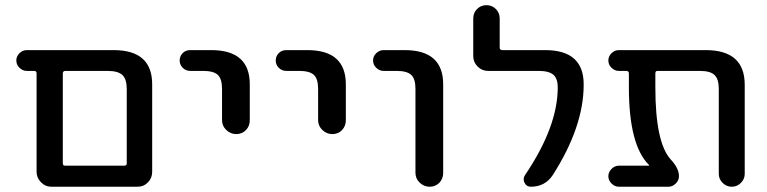

<svg xmlns="http://www.w3.org/2000/svg" viewBox="-20 -710 2918 730"><path d="M218.8 -430.7V-88.9Q218.8 -80.1 227.5 -80.1H453.1Q461.9 -80.1 461.9 -88.9V-372.1Q461.9 -409.2 445.3 -424.8Q428.7 -440.4 388.7 -440.4H227.5Q218.8 -439.5 218.8 -430.7ZM82 -440.4Q66.4 -440.4 54.2 -452.1Q42 -463.9 42 -480Q42 -496.1 54.2 -507.8Q66.4 -519.5 82 -519.5H412.1Q559.6 -519.5 558.6 -387.7V-56.6Q558.6 -33.2 542.5 -16.6Q526.4 0 502.9 0H218.8H175.8Q152.3 0 135.7 -17.1Q119.1 -34.2 119.1 -56.6V-430.7Q119.1 -439.5 111.3 -440.4Z M703.1 -440.4Q686.5 -440.4 674.8 -452.1Q663.1 -463.9 663.1 -480Q663.1 -496.1 674.3 -507.8Q685.5 -519.5 703.1 -519.5H783.2Q930.7 -519.5 929.7 -387.7V-252.9Q929.7 -230.5 915 -215.3Q900.4 -200.2 878.4 -200.2Q856.4 -200.2 840.3 -215.8Q824.2 -231.4 824.2 -252.9V-372.1Q824.2 -410.2 808.1 -425.3Q792 -440.4 752 -440.4Z M1068.4 -440.4Q1051.8 -440.4 1040 -452.1Q1028.3 -463.9 1028.3 -480Q1028.3 -496.1 1039.6 -507.8Q1050.8 -519.5 1068.4 -519.5H1148.4Q1295.9 -519.5 1294.9 -387.7V-252.9Q1294.9 -230.5 1280.3 -215.3Q1265.6 -200.2 1243.7 -200.2Q1221.7 -200.2 1205.6 -215.8Q1189.5 -231.4 1189.5 -252.9V-372.1Q1189.5 -410.2 1173.3 -425.3Q1157.2 -440.4 1117.2 -440.4Z M1438.5 -440.4Q1422.9 -440.4 1410.6 -452.1Q1398.4 -463.9 1398.4 -480Q1398.4 -496.1 1410.6 -507.8Q1422.9 -519.5 1438.5 -519.5H1518.6Q1666 -519.5 1665 -387.7V-52.7Q1665 -30.3 1650.4 -15.1Q1635.7 0 1613.8 0Q1591.8 0 1575.7 -15.6Q1559.6 -31.2 1559.6 -52.7V-372.1Q1559.6 -410.2 1543.5 -425.3Q1527.3 -440.4 1487.3 -440.4Z M1835.9 -440.4Q1812.5 -440.4 1795.9 -457Q1779.3 -473.6 1779.3 -497.1V-639.6Q1779.3 -661.1 1793.9 -675.8Q1808.6 -690.4 1829.6 -690.4Q1850.6 -690.4 1865.2 -675.8Q1879.9 -661.1 1879.9 -639.6V-529.3Q1879.9 -520.5 1888.7 -519.5H2052.7Q2200.2 -519.5 2199.2 -387.7Q2199.2 -228.5 2082 -44.9Q2052.7 0 1998 0Q1981.4 0 1974.1 -15.6Q1966.8 -31.2 1976.6 -44.9Q2100.6 -228.5 2100.6 -377.9Q2100.6 -411.1 2084 -425.8Q2067.4 -440.4 2027.3 -440.4Z M2447.3 -80.1Q2448.2 -80.1 2448.2 -81.1Q2448.2 -82 2447.3 -83Q2371.1 -158.2 2371.1 -377.9V-430.7Q2371.1 -439.5 2362.3 -440.4H2333Q2317.4 -440.4 2305.2 -452.1Q2293 -463.9 2293 -480Q2293 -496.1 2305.2 -507.8Q2317.4 -519.5 2333 -519.5H2663.1Q2811.5 -519.5 2811.5 -387.7V-48.8Q2811.5 -29.3 2796.9 -14.6Q2782.2 0 2762.2 0Q2742.2 0 2727.5 -14.6Q2712.9 -29.3 2712.9 -48.8V-372.1Q2712.9 -409.2 2696.8 -424.8Q2680.7 -440.4 2640.6 -440.4H2479.5Q2471.7 -440.4 2471.7 -430.7V-377.9Q2471.7 -168 2530.3 -103.5Q2561.5 -70.3 2561.5 -40Q2561.5 -24.4 2549.3 -12.2Q2537.1 0 2521.5 0H2333Q2317.4 0 2305.2 -12.2Q2293 -24.4 2293 -40Q2293 -55.7 2305.2 -67.9Q2317.4 -80.1 2333 -80.1Z"/></svg>

Font: Rounded Mgen+ 2p medium
Style: Regular
Weight: 500
Designer: [Source Han Sans]
Ryoko NISHIZUKA  (kana & ideographs); Paul D. Hunt (Latin, Greek & Cyrillic); Wenlong ZHANG  (bopomofo
Version: Version 1.059.20150602